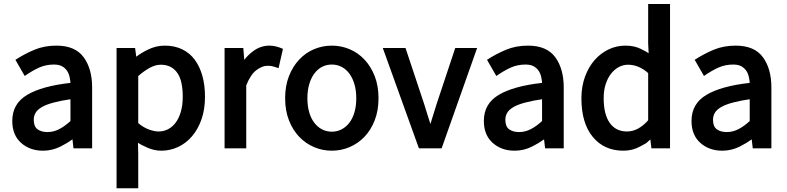

<svg xmlns="http://www.w3.org/2000/svg" viewBox="-20 -747 4040 986"><path d="M352.1 -31.7H352.5ZM352.5 -31.7Q325.2 -11.7 292 4.9Q249 26.9 200.7 26.9Q133.3 26.9 88.1 -13.4Q43 -53.7 43 -126Q43 -214.4 119.4 -259.8Q195.8 -305.2 341.8 -321.3Q341.8 -329.6 337.9 -349.4Q334 -369.1 324.2 -383.5Q314.5 -397.9 298.6 -406.7Q282.7 -415.5 256.8 -415.5Q216.3 -415.5 182.1 -400.4Q147.9 -385.3 106.9 -356.9L59.1 -439.9Q106 -470.2 156.7 -491.5Q207.5 -512.7 269.5 -512.7Q365.7 -512.7 409.4 -453.4Q453.1 -394 453.1 -297.9V14.6H357.4L352.1 -31.7ZM153.3 -131.8Q153.3 -97.2 172.9 -83Q192.4 -68.8 223.6 -68.8Q255.4 -68.8 284.4 -84Q313.5 -99.1 341.8 -125.5V-237.3Q298.3 -231.4 257.8 -220.9Q217.3 -210.4 194.3 -196.8Q171.4 -183.1 162.4 -167Q153.3 -150.9 153.3 -131.8Z M680.2 -456.1Q705.1 -475.1 737.8 -491.2Q779.8 -512.7 826.2 -512.7Q876.5 -512.7 915.8 -493.7Q955.1 -474.6 980.7 -439.5Q1006.3 -404.3 1019.5 -356.7Q1032.7 -309.1 1032.7 -250Q1032.7 -185.5 1014.9 -134.5Q997.1 -83.5 966.3 -47.4Q935.5 -11.2 894.5 7.8Q853.5 26.9 808.1 26.9Q771.5 26.9 735.6 10.7Q699.7 -5.4 688.5 -13.7L689.9 41V219.7H578.6V-500.5H673.8L679.7 -456.1ZM689.9 -114.7Q715.8 -92.8 744.1 -82.3Q772.5 -71.8 794.4 -71.8Q820.8 -71.8 843.3 -83.5Q865.7 -95.2 882.3 -117.4Q898.9 -139.6 908.7 -173.3Q918.5 -207 918.5 -250Q918.5 -288.6 912.1 -319.3Q905.8 -350.1 891.8 -370.8Q877.9 -391.6 856.7 -403.1Q835.4 -414.6 805.2 -414.6Q778.3 -414.6 749 -398.7Q719.7 -382.8 689.9 -356.4Z M1234.4 -439.5Q1252.9 -463.9 1278.3 -482.9Q1316.9 -512.7 1363.8 -512.7Q1396 -512.7 1433.1 -496.1L1410.6 -397Q1384.3 -405.8 1375.5 -407.5Q1366.7 -409.2 1353 -409.2Q1326.7 -409.2 1296.9 -387Q1267.1 -364.7 1244.6 -309.1V14.6H1133.3V-500.5H1229.5Z M1444.3 -242.2Q1444.3 -306.2 1463.9 -356Q1483.4 -405.8 1516.4 -440.9Q1549.3 -476.1 1592.8 -494.4Q1636.2 -512.7 1684.1 -512.7Q1731.9 -512.7 1775.4 -494.4Q1818.8 -476.1 1851.8 -440.9Q1884.8 -405.8 1904.3 -356Q1923.8 -306.2 1923.8 -242.2Q1923.8 -179.2 1904.3 -129.2Q1884.8 -79.1 1851.6 -44.4Q1818.4 -9.8 1775.1 8.5Q1731.9 26.9 1684.1 26.9Q1636.2 26.9 1593 8.5Q1549.8 -9.8 1516.6 -44.4Q1483.4 -79.1 1463.9 -129.2Q1444.3 -179.2 1444.3 -242.2ZM1558.6 -242.2Q1558.6 -202.1 1567.9 -170.4Q1577.1 -138.7 1594 -116.7Q1610.8 -94.7 1633.5 -82.8Q1656.2 -70.8 1684.1 -70.8Q1711.4 -70.8 1734.4 -82.8Q1757.3 -94.7 1774.2 -116.7Q1791 -138.7 1800.3 -170.4Q1809.6 -202.1 1809.6 -242.2Q1809.6 -282.2 1800.3 -314.2Q1791 -346.2 1774.2 -368.9Q1757.3 -391.6 1734.4 -403.6Q1711.4 -415.5 1684.1 -415.5Q1656.2 -415.5 1633.5 -403.6Q1610.8 -391.6 1594 -368.9Q1577.1 -346.2 1567.9 -314.2Q1558.6 -282.2 1558.6 -242.2Z M2190.4 -110.4Q2194.8 -125 2200.2 -142.1Q2211.4 -178.2 2222.7 -214.4L2317.9 -500.5H2430.2L2248 14.6H2131.3L1945.8 -500.5H2062.5L2157.7 -214.4Q2168.9 -178.2 2180.2 -142.1Q2185.5 -125 2190.4 -110.4Z M2773.9 -31.7H2774.4ZM2774.4 -31.7Q2747.1 -11.7 2713.9 4.9Q2670.9 26.9 2622.6 26.9Q2555.2 26.9 2510 -13.4Q2464.8 -53.7 2464.8 -126Q2464.8 -214.4 2541.3 -259.8Q2617.7 -305.2 2763.7 -321.3Q2763.7 -329.6 2759.8 -349.4Q2755.9 -369.1 2746.1 -383.5Q2736.3 -397.9 2720.5 -406.7Q2704.6 -415.5 2678.7 -415.5Q2638.2 -415.5 2604 -400.4Q2569.8 -385.3 2528.8 -356.9L2481 -439.9Q2527.8 -470.2 2578.6 -491.5Q2629.4 -512.7 2691.4 -512.7Q2787.6 -512.7 2831.3 -453.4Q2875 -394 2875 -297.9V14.6H2779.3L2773.9 -31.7ZM2575.2 -131.8Q2575.2 -97.2 2594.7 -83Q2614.3 -68.8 2645.5 -68.8Q2677.2 -68.8 2706.3 -84Q2735.4 -99.1 2763.7 -125.5V-237.3Q2720.2 -231.4 2679.7 -220.9Q2639.2 -210.4 2616.2 -196.8Q2593.3 -183.1 2584.2 -167Q2575.2 -150.9 2575.2 -131.8Z M3298.3 -11.7 3268.1 4.9Q3228.5 26.9 3181.6 26.9Q3082.5 26.9 3024.2 -43.9Q2965.8 -114.7 2965.8 -242.2Q2965.8 -303.2 2984.4 -353.5Q3002.9 -403.8 3033.7 -438.7Q3064.5 -473.6 3105.2 -493.2Q3146 -512.7 3191.4 -512.7Q3236.8 -512.7 3270 -496.3Q3303.2 -480 3311 -473.6L3308.6 -524.4V-726.6H3420.9V14.6H3325.2L3319.8 -30.8ZM3080.1 -243.2Q3080.1 -159.7 3111.3 -115.7Q3142.6 -71.8 3199.7 -71.8Q3229.5 -71.8 3256.8 -86.7Q3284.2 -101.6 3308.6 -129.4V-371.6Q3284.7 -393.1 3258.5 -403.8Q3232.4 -414.6 3205.6 -414.6Q3180.2 -414.6 3157.7 -402.6Q3135.3 -390.6 3117.9 -368.4Q3100.6 -346.2 3090.3 -314.5Q3080.1 -282.7 3080.1 -243.2Z M3840.3 -31.7H3840.8ZM3840.8 -31.7Q3813.5 -11.7 3780.3 4.9Q3737.3 26.9 3689 26.9Q3621.6 26.9 3576.4 -13.4Q3531.2 -53.7 3531.2 -126Q3531.2 -214.4 3607.7 -259.8Q3684.1 -305.2 3830.1 -321.3Q3830.1 -329.6 3826.2 -349.4Q3822.3 -369.1 3812.5 -383.5Q3802.7 -397.9 3786.9 -406.7Q3771 -415.5 3745.1 -415.5Q3704.6 -415.5 3670.4 -400.4Q3636.2 -385.3 3595.2 -356.9L3547.4 -439.9Q3594.2 -470.2 3645 -491.5Q3695.8 -512.7 3757.8 -512.7Q3854 -512.7 3897.7 -453.4Q3941.4 -394 3941.4 -297.9V14.6H3845.7L3840.3 -31.7ZM3641.6 -131.8Q3641.6 -97.2 3661.1 -83Q3680.7 -68.8 3711.9 -68.8Q3743.7 -68.8 3772.7 -84Q3801.8 -99.1 3830.1 -125.5V-237.3Q3786.6 -231.4 3746.1 -220.9Q3705.6 -210.4 3682.6 -196.8Q3659.7 -183.1 3650.6 -167Q3641.6 -150.9 3641.6 -131.8Z"/></svg>

Font: Pyidaungsu
Style: Bold
Weight: 700
Designer: Sun Tun
Foundry: MCF
Version: Version 2.005 July 4, 2018; ttfautohint (v1.8.1)